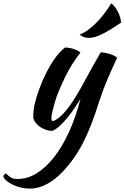

<svg xmlns="http://www.w3.org/2000/svg" viewBox="-114 -755 736 1136"><path d="M473 -155Q450 -82 427 -22Q404 38 378 88.5Q352 139 322 181.5Q292 224 256 262Q210 310 161 335.5Q112 361 63 361Q38 361 13.5 355.5Q-11 350 -32.5 340.5Q-54 331 -70.5 318.5Q-87 306 -94 292Q-94 280 -80 271Q-68 282 -60 288Q-52 294 -44.5 298Q-37 302 -28.5 303Q-20 304 -9 304Q48 304 102.5 270.5Q157 237 205.5 175.5Q254 114 294 26.5Q334 -61 362 -169Q349 -149 330 -120Q311 -91 288 -62.5Q265 -34 240.5 -11Q216 12 193 20Q177 19 159.5 13.5Q142 8 126.5 -2Q111 -12 99 -26Q87 -40 83 -58Q83 -87 85 -104.5Q87 -122 92 -143Q101 -181 118.5 -229Q136 -277 159.5 -323.5Q183 -370 211.5 -410.5Q240 -451 271 -474Q279 -474 291 -472.5Q303 -471 316 -467Q329 -463 341 -457.5Q353 -452 362 -443Q351 -433 314 -376Q277 -319 232 -212Q227 -201 220 -180Q213 -159 206.5 -136Q200 -113 195 -91Q190 -69 190 -56Q190 -48 192.5 -44Q195 -40 197 -38Q215 -41 245 -67.5Q275 -94 313 -150Q337 -186 357 -221.5Q377 -257 396.5 -293Q416 -329 437 -367Q458 -405 482 -445Q495 -445 510 -442Q525 -439 539 -434.5Q553 -430 563.5 -424.5Q574 -419 579 -413Q548 -347 521 -284Q494 -221 473 -155ZM544 -735Q554 -729 564.5 -715.5Q575 -702 583.5 -685.5Q592 -669 597 -652Q602 -635 602 -621Q564 -595 535.5 -578Q507 -561 484.5 -550.5Q462 -540 445 -535.5Q428 -531 412 -531Q380 -531 357 -550Q379 -558 403 -575Q427 -592 451.5 -616Q476 -640 499.5 -670Q523 -700 544 -735Z"/></svg>

Font: Sweet Mavka Script
Style: Regular
Weight: 500
Designer: Pablo Impallari/Anastassiya Vishnevskaya
Foundry: Pablo Impallari/ Anastassiya Vishnevskaya
Version: Version 2.0/www.impallari.com/   behance.net/sweetcherry